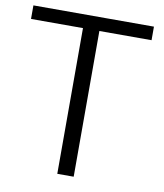

<svg xmlns="http://www.w3.org/2000/svg" viewBox="-96 -778 723 844"><g transform="rotate(10 266.0 -355.5)"><path d="M290 0V-650.4H522.9V-710.9H-15.1V-650.4H216.8V0Z"/></g></svg>

Font: Ride Light
Style: Regular
Weight: 300
Version: Version 3.000